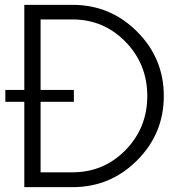

<svg xmlns="http://www.w3.org/2000/svg" viewBox="-20 -770 747 790"><path d="M279 -750Q434 -750 544 -640Q654 -530 654 -375Q654 -220 544 -110Q434 0 279 0H80V-351H2V-400H80V-750ZM278 -61Q407 -61 496.5 -152.5Q586 -244 586 -375Q586 -506 496.5 -598Q407 -690 278 -690H147V-400H284V-351H147V-61Z"/></svg>

Font: Orkney Light
Style: Regular
Weight: 300
Designer: Samuel Oakes and Alfredo Marco Pradil
Foundry: Alfredo Marco Pradil
Version: 1.0; ttfautohint (v1.5)